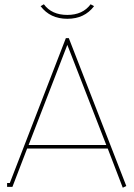

<svg xmlns="http://www.w3.org/2000/svg" viewBox="-20 -874 629 898"><path d="M288.1 -695.8H301.8L570.8 -3.9L554.2 3.9L483.9 -179.2H106.9L38.1 0H13.2V-18.1H25.9ZM294.9 -664.1 113.8 -195.8H477.1ZM294.9 -804.2Q367.2 -804.2 403.8 -854L419.9 -845.2Q375.5 -786.1 294.9 -786.1Q214.4 -786.1 169.9 -845.2L185.1 -854Q221.7 -804.2 294.9 -804.2Z"/></svg>

Font: Rawengulk
Style: Light
Weight: 300
Version: Version 0.92